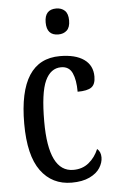

<svg xmlns="http://www.w3.org/2000/svg" viewBox="-54 -793 505 840"><g transform="rotate(-5 198.5 -372.5)"><path d="M42 -265Q42 -546 223 -546Q291 -546 328.5 -519.5Q366 -493 366 -444Q366 -410 348 -397Q330 -384 287 -384Q287 -436 273 -466.5Q259 -497 224 -497Q178 -497 154 -445Q130 -393 130 -266Q130 -45 239 -45Q279 -45 307 -68Q335 -91 350 -127Q366 -114 366 -89Q366 -66 351.5 -43Q337 -20 305.5 -5Q274 10 227 10Q141 10 91.5 -57.5Q42 -125 42 -265ZM174 -698Q174 -755 225 -755Q248 -755 262.5 -741.5Q277 -728 277 -698Q277 -668 262.5 -654.5Q248 -641 225 -641Q174 -641 174 -698Z"/></g></svg>

Font: Noto Serif Cond
Style: Regular
Weight: 400
Width: 3
Designer: Monotype Design Team
Foundry: Monotype Imaging Inc.
Version: Version 1.001